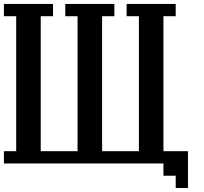

<svg xmlns="http://www.w3.org/2000/svg" viewBox="-20 -817 1040 978"><path d="M0 15.6V-46.9H62.5V-734.4H0V-796.9H250V-734.4H187.5V-46.9H375V-734.4H312.5V-796.9H562.5V-734.4H500V-46.9H687.5V-734.4H625V-796.9H875V-734.4H812.5V-46.9H937.5V140.6H875V78.1H812.5V15.6Z"/></svg>

Font: KH Dot Dougenzaka 16
Style: Regular
Weight: 400
Designer: Original version for X68000 by Keitarou Hiraki (http://hp.vector.co.jp/authors/VA000874/) / TrueType conversion by Homem
Version: Version 1.00.20150527